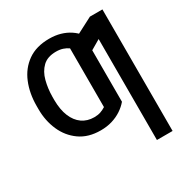

<svg xmlns="http://www.w3.org/2000/svg" viewBox="-174 -687 980 1026"><g transform="rotate(-30 315.5 -174.5)"><path d="M271.5 -68.4Q293.9 -68.4 310.8 -74.2Q327.6 -80.1 342.8 -89.8V-265.6H440.4V-66.4Q421.4 -43.9 395.5 -26.9Q369.6 -9.8 337.4 0Q305.2 9.8 266.6 9.8Q190.4 9.8 138.7 -26.9Q86.9 -63.5 60.5 -123.8Q34.2 -184.1 34.2 -253.9V-274.4Q34.2 -352.1 60.1 -415Q85.9 -478 138.7 -515.4Q191.4 -552.7 271.5 -552.7Q308.6 -552.7 339.8 -543.7Q371.1 -534.7 396.5 -517.8Q421.9 -501 440.4 -477.5V-249H342.8V-452.1Q328.6 -462.4 310.3 -468.5Q292 -474.6 268.6 -474.6Q215.3 -474.6 185.8 -446Q156.2 -417.5 144.3 -371.8Q132.3 -326.2 131.8 -274.4V-253.9Q132.3 -195.3 149.4 -153.8Q166.5 -112.3 197.8 -90.3Q229 -68.4 271.5 -68.4ZM596.7 -545.9V204.1H500V-418.9L393.6 -356.4V-480.5L519.5 -545.9Z"/></g></svg>

Font: Inter
Style: Regular
Weight: 400
Designer: Rasmus Andersson
Foundry: rsms
Version: Version 4.000;git-8c9346024